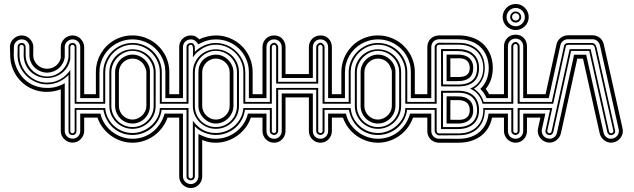

<svg xmlns="http://www.w3.org/2000/svg" viewBox="-20 -721 3204 970"><path d="M385.3 -147H449.2V-127H405.3V-58.6Q405.3 -46.4 400 -35.8Q394.8 -25.1 387.2 -17.6Q379.6 -9.3 368.9 -4.9Q358.2 -0.5 346.2 -0.5Q335 -0.5 324.3 -4.9Q313.7 -9.3 305.4 -17.1Q297.1 -24.9 292.1 -35.5Q287.1 -46.1 287.1 -58.6V-270Q271 -263.7 254 -260.4Q237.1 -257.1 218.8 -257.1L217.3 -256.8Q191.4 -256.6 167.5 -263.2Q143.6 -269.8 122.9 -281.7Q102.3 -293.7 85.4 -310.7Q68.6 -327.6 56.6 -348.4Q44.7 -369.1 38.1 -393.1Q31.5 -417 31.5 -442.9L30.3 -483.9Q30.3 -496.3 35.3 -507Q40.3 -517.6 48.6 -525.4Q56.9 -533.2 67.5 -537.6Q78.1 -542 89.4 -542Q101.3 -542 112.1 -537.6Q122.8 -533.2 130.4 -524.9Q137.9 -517.3 143.2 -506.7Q148.4 -496.1 148.4 -483.9L147.7 -442.9Q147.7 -428.2 153.3 -415.6Q158.9 -403.1 168.5 -393.7Q178 -384.3 190.7 -379Q203.4 -373.8 217.5 -373.8H218.8Q231.2 -373.8 242.4 -377.8Q253.7 -381.8 262.8 -389.2Q272 -396.5 278.3 -406.6Q284.7 -416.7 287.1 -428.7V-483.9Q287.1 -496.3 292.1 -507Q297.1 -517.6 305.4 -525.4Q313.7 -533.2 324.3 -537.6Q335 -542 346.2 -542Q358.2 -542 368.9 -537.6Q379.6 -533.2 387.2 -524.9Q394.8 -517.3 400 -506.7Q405.3 -496.1 405.3 -483.9V-245.1H449.2V-225.1H385.3V-483.9Q385.3 -492.2 382.3 -498.9Q379.4 -505.6 374.3 -511Q368.2 -517.1 361.3 -519.5Q354.5 -522 346.2 -522Q337.9 -522 330.8 -518.8Q323.7 -515.6 318.5 -510.4Q313.2 -505.1 310.2 -498.3Q307.1 -491.5 307.1 -483.9V-433.1Q305.2 -416.3 297.6 -402Q290 -387.7 278.2 -377.2Q266.4 -366.7 251.1 -360.6Q235.8 -354.5 218.8 -353.8H217.5Q199.2 -354.5 183 -361.5Q166.7 -368.4 154.7 -380.2Q142.6 -392.1 135.6 -408.1Q128.7 -424.1 128.7 -442.9L128.4 -483.9Q128.4 -492.2 125.5 -498.9Q122.6 -505.6 117.4 -511Q111.3 -517.1 104.5 -519.5Q97.7 -522 89.4 -522Q81.1 -522 74 -518.8Q66.9 -515.6 61.6 -510.4Q56.4 -505.1 53.3 -498.3Q50.3 -491.5 50.3 -483.9L49.6 -442.9Q49.6 -425.5 53.2 -410.2Q56.9 -394.8 63.5 -378.9Q73.7 -355 89.2 -336.1Q104.7 -317.1 124.5 -304Q144.3 -290.8 167.8 -283.8Q191.4 -276.9 217.5 -276.9H217.8L218.5 -276.6Q243.4 -276.6 265.6 -282.8Q287.8 -289.1 307.1 -300.8V-58.6Q307.1 -51 310.2 -44.2Q313.2 -37.4 318.5 -32.1Q323.7 -26.9 330.8 -23.7Q337.9 -20.5 346.2 -20.5Q354.5 -20.5 361.3 -22.9Q368.2 -25.4 374.3 -31.5Q379.4 -36.9 382.3 -43.6Q385.3 -50.3 385.3 -58.6ZM346.2 -47.6Q349.9 -47.6 353.5 -50.8Q357.2 -54 357.2 -58.6V-175H449.2V-166H366.2V-58.6Q366.2 -50.3 361.1 -44.4Q356 -38.6 346.2 -38.6Q337.9 -38.6 332 -43.6Q326.2 -48.6 326.2 -58.6V-342Q305.2 -320.3 277.2 -307.7Q249.3 -295.2 218.8 -294.7H217.5Q188.5 -294.7 161.6 -306.2Q134.8 -317.6 114 -337.6Q93.3 -357.7 80.9 -384.6Q68.6 -411.6 68.6 -442.9L69.3 -483.9Q69.3 -493.9 75.2 -498.9Q81.1 -503.9 89.4 -503.9Q99.1 -503.9 104.2 -498Q109.4 -492.2 109.4 -483.9L109.6 -442.9Q109.6 -421.1 118.2 -401.5Q126.7 -381.8 141.5 -366.9Q156.2 -352.1 175.9 -343.4Q195.6 -334.7 217.5 -334.7H218.8Q239.5 -334.7 258.2 -342.5Q276.9 -350.3 291.3 -363.6Q305.7 -377 314.9 -394.9Q324.2 -412.8 326.2 -433.1V-483.9Q326.2 -493.9 332 -498.9Q337.9 -503.9 346.2 -503.9Q356 -503.9 361.1 -498Q366.2 -492.2 366.2 -483.9V-206.1H449.2V-197H357.2V-483.9Q357.2 -488.5 353.5 -491.7Q349.9 -494.9 346.2 -494.9Q341.6 -494.9 338.4 -491.3Q335.2 -487.8 335.2 -483.9V-424.1Q331.8 -402.8 321.5 -385Q311.3 -367.2 295.8 -354.4Q280.3 -341.6 260.6 -334.4Q241 -327.1 218.8 -326.9H217.5Q192.9 -326.9 171.3 -335.6Q149.7 -344.2 133.8 -359.7Q117.9 -375.2 108.8 -396.5Q99.6 -417.7 99.6 -442.9L100.3 -483.9Q100.3 -488.5 96.7 -491.7Q93 -494.9 89.4 -494.9Q84.7 -494.9 81.5 -491.3Q78.4 -487.8 78.4 -483.9L78.6 -442.9Q78.6 -415 89.4 -389.9Q100.1 -364.7 118.9 -345.6Q137.7 -326.4 163 -315.1Q188.2 -303.7 217.5 -303.7H218.8Q237.3 -303.7 254.3 -308.3Q271.2 -313 286.1 -321.4Q301 -329.8 313.5 -341.7Q325.9 -353.5 335.2 -367.7V-58.6Q335.2 -54.7 338.4 -51.1Q341.6 -47.6 346.2 -47.6Z M501.5 -206.1V-356Q501.5 -386 513.2 -412.8Q524.9 -439.7 545 -460Q565.2 -480.2 592 -492.1Q618.9 -503.9 649.4 -503.9Q680.4 -503.9 707.5 -492.2Q734.6 -480.5 754.5 -460.3Q774.4 -440.2 785.9 -413.2Q797.4 -386.2 797.4 -356V-206.1H863V-197H787.4V-356Q787.4 -384 776.5 -409.3Q765.6 -434.6 746.8 -453.6Q728 -472.7 703 -483.9Q678 -495.1 649.4 -495.1Q620.8 -495.1 595.8 -483.9Q570.8 -472.7 552 -453.6Q533.2 -434.6 522.3 -409.3Q511.5 -384 511.5 -356V-197H436.5V-206.1ZM796.4 -166Q793 -138.2 779.9 -114.9Q766.8 -91.6 746.9 -74.7Q727.1 -57.9 701.9 -48.5Q676.8 -39.1 649.4 -39.1Q620.6 -39.1 595.9 -48.5Q571.3 -57.9 552.2 -74.7Q533.2 -91.6 520.4 -114.9Q507.6 -138.2 502.4 -166H436.5V-175H511.5Q513.7 -147.9 525.5 -124.9Q537.4 -101.8 556 -85Q574.7 -68.1 598.8 -58.6Q622.8 -49.1 649.4 -49.1Q675.8 -49.1 700.6 -59.3Q725.3 -69.6 744.6 -86.9Q763.9 -104.2 775.6 -127.1Q787.4 -149.9 787.4 -175H863V-166ZM863 -225.1H815.4V-356H816.4L815.4 -356.9Q815.4 -379.9 809.6 -401.1Q803.7 -422.4 792.8 -440.7Q782 -459 766.8 -474Q751.7 -489 733.3 -499.6Q714.8 -510.3 693.6 -516.1Q672.4 -522 649.4 -522Q626.5 -522 605.1 -516.1Q583.7 -510.3 565.2 -499.6Q546.6 -489 531.4 -473.9Q516.1 -458.7 505.2 -440.3Q494.4 -421.9 488.4 -400.5Q482.4 -379.2 482.4 -356V-225.1H436.5V-245.1H464.4V-356Q464.4 -381.6 470.8 -405.4Q477.3 -429.2 489.3 -450Q501.2 -470.7 517.9 -487.7Q534.7 -504.6 555.2 -516.7Q575.7 -528.8 599.5 -535.4Q623.3 -542 649.4 -542Q674.8 -542 698.6 -535.4Q722.4 -528.8 743 -516.8Q763.7 -504.9 780.6 -488Q797.6 -471.2 809.8 -450.7Q822 -430.2 828.7 -406.4Q835.4 -382.6 835.4 -356.9V-245.1H863ZM863 -127H826.4Q816.7 -99.1 799.1 -75.8Q781.5 -52.5 758.2 -35.6Q734.9 -18.8 707.2 -9.4Q679.4 0 649.4 0Q619.4 0 591.6 -9.4Q563.7 -18.8 540.4 -35.6Q517.1 -52.5 499.5 -75.8Q481.9 -99.1 472.4 -127H436.5V-147H487.5Q493.4 -119.1 508.9 -95.8Q524.4 -72.5 546.3 -55.7Q568.1 -38.8 594.7 -29.4Q621.3 -20 649.4 -20Q679 -20 705.1 -29.4Q731.2 -38.8 752.2 -55.7Q773.2 -72.5 788.5 -95.8Q803.7 -119.1 811.5 -147H863ZM719.5 -356Q719.5 -363.5 717.5 -369.4Q715.6 -375.2 712.4 -382.1Q708.7 -391.8 702.3 -399.8Q695.8 -407.7 687.6 -413.3Q679.4 -418.9 669.7 -422Q659.9 -425 649.4 -425Q635.3 -425 622.7 -419.6Q610.1 -414.1 600.8 -404.8Q591.6 -395.5 586.1 -382.8Q580.6 -370.1 580.6 -356V-186Q580.6 -171.6 586.1 -159.1Q591.6 -146.5 600.8 -137.2Q610.1 -127.9 622.7 -122.4Q635.3 -116.9 649.4 -116.9Q662.8 -116.9 675.5 -122.6Q688.2 -128.2 698 -137.6Q707.8 -147 713.6 -159.5Q719.5 -172.1 719.5 -186ZM737.5 -186Q737.5 -168 730.7 -151.9Q723.9 -135.7 711.9 -123.5Q700 -111.3 683.8 -104.1Q667.7 -96.9 649.4 -96.9Q631.1 -96.9 615 -104.1Q598.9 -111.3 587 -123.5Q575.2 -135.7 568.4 -151.9Q561.5 -168 561.5 -186V-356Q561.5 -374 568.4 -390.1Q575.2 -406.2 587 -418.5Q598.9 -430.7 615 -437.9Q631.1 -445.1 649.4 -445.1Q667.5 -445.1 683.7 -437.9Q700 -430.7 712.2 -418.5Q724.4 -406.2 731.3 -390.1Q738.3 -374 737.5 -356ZM756.3 -356Q756.3 -377.7 747.9 -397.3Q739.5 -417 725 -431.8Q710.4 -446.5 691 -455.3Q671.6 -464.1 649.4 -464.1Q627.7 -464.1 608.3 -455.2Q588.9 -446.3 574.2 -431.4Q559.6 -416.5 551 -397Q542.5 -377.4 542.5 -356V-186Q542.5 -163.8 550.9 -144.4Q559.3 -125 573.9 -110.5Q588.4 -95.9 607.8 -87.5Q627.2 -79.1 649.4 -79.1Q671.6 -79.1 691 -87.5Q710.4 -95.9 725 -110.5Q739.5 -125 747.9 -144.4Q756.3 -163.8 756.3 -186ZM766.4 -186Q766.4 -161.6 757.1 -140.5Q747.8 -119.4 731.8 -103.8Q715.8 -88.1 694.6 -79.1Q673.3 -70.1 649.4 -70.1Q625.5 -70.1 604.1 -79.1Q582.8 -88.1 566.9 -103.8Q551 -119.4 541.7 -140.5Q532.5 -161.6 532.5 -186V-356Q532.5 -380.9 541.6 -402Q550.8 -423.1 566.7 -438.7Q582.5 -454.3 603.8 -463.1Q625 -471.9 649.4 -471.9Q673.8 -471.9 695.1 -463.1Q716.3 -454.3 732.2 -438.7Q748 -423.1 757.2 -402Q766.4 -380.9 766.4 -356Z M922.4 -206.1V-483.9Q922.4 -493.2 928.8 -498.5Q935.3 -503.9 944.3 -503.9Q953.4 -503.9 957.6 -499.1Q961.9 -494.4 963.4 -487.4Q964.8 -480.5 964.6 -472.8Q964.4 -465.1 964.4 -459Q974.6 -469.5 986.9 -477.8Q999.3 -486.1 1012.9 -491.9Q1026.6 -497.8 1041.1 -500.9Q1055.7 -503.9 1070.3 -503.9Q1090.6 -503.9 1109.5 -498.5Q1128.4 -493.2 1144.9 -483.4Q1161.4 -473.6 1175.2 -460Q1189 -446.3 1198.7 -429.9Q1208.5 -413.6 1213.9 -394.8Q1219.2 -376 1219.2 -356V-206.1H1284.7V-197H1209.5V-356Q1209.5 -384.5 1198.6 -409.8Q1187.7 -435.1 1168.8 -454Q1149.9 -472.9 1124.5 -484Q1099.1 -495.1 1070.3 -495.1Q1055.2 -495.1 1042.1 -492.2Q1029.1 -489.3 1017.2 -483.9Q1005.4 -478.5 994.4 -470.9Q983.4 -463.4 972.4 -454.1Q967 -447.3 961.8 -440.7Q956.5 -434.1 954.3 -430.9Q954.3 -439.9 955.1 -451.2Q955.8 -462.4 955.4 -472.2Q955.1 -481.9 952.8 -488.5Q950.4 -495.1 944.3 -495.1Q939.7 -495.1 936 -491.5Q932.4 -487.8 932.4 -483.9V-197H855.7V-206.1ZM1217.3 -166Q1213.9 -138.2 1200.9 -114.9Q1188 -91.6 1168.2 -74.7Q1148.4 -57.9 1123.3 -48.5Q1098.1 -39.1 1070.3 -39.1Q1056.9 -39.1 1042.5 -41.9Q1028.1 -44.7 1014.3 -49.9Q1000.5 -55.2 988.2 -63Q975.8 -70.8 966.3 -81.1Q965.6 -81.8 965.3 -82.5Q965.1 -83.3 964.4 -84V169.9Q964.4 178.2 958.5 184.1Q952.6 189.9 944.3 189.9Q935.3 189.9 928.8 184.9Q922.4 179.9 922.4 169.9V-166H855.7V-175H932.4V169.9Q932.4 175.3 936 178.1Q939.7 180.9 944.3 180.9Q949 180.9 951.7 177.4Q954.3 173.8 954.3 169.9V-111.1Q976.1 -81.1 1004.4 -65.1Q1032.7 -49.1 1070.3 -49.1Q1096.2 -49.1 1120.4 -58.2Q1144.5 -67.4 1163.6 -84Q1182.6 -100.6 1194.9 -123.8Q1207.3 -147 1209.5 -175H1284.7V-166ZM885.3 -245.1V-483.9Q885.3 -496.3 889.9 -507Q894.5 -517.6 902.5 -525.4Q910.4 -533.2 921.1 -537.6Q931.9 -542 944.3 -542Q958 -542 967.8 -536.9Q977.5 -531.7 987.3 -522Q995.6 -526.9 1006.1 -530.5Q1016.6 -534.2 1027.7 -536.7Q1038.8 -539.3 1049.9 -540.6Q1061 -542 1070.3 -542Q1095.9 -542 1119.8 -535.4Q1143.6 -528.8 1164.3 -516.8Q1185.1 -504.9 1202 -488Q1219 -471.2 1231.1 -450.4Q1243.2 -429.7 1249.8 -405.8Q1256.3 -381.8 1256.3 -356V-245.1H1284.7V-225.1H1237.3V-356Q1237.3 -391.1 1224.2 -421.5Q1211.2 -451.9 1188.6 -474.2Q1166 -496.6 1135.6 -509.3Q1105.2 -522 1070.3 -522Q1059.1 -522 1048.6 -520.6Q1038.1 -519.3 1027.3 -516.2Q1016.6 -513.2 1005.4 -508.4Q994.1 -503.7 981.4 -497.1Q975.3 -507.6 966.3 -514.8Q957.3 -522 944.3 -522Q936.5 -522 929.2 -519.2Q921.9 -516.4 916.4 -511.2Q910.9 -506.1 907.6 -499.1Q904.3 -492.2 904.3 -483.9V-225.1H855.7V-245.1ZM904.3 -147V169.9Q904.3 178.2 907.5 185.3Q910.6 192.4 916.1 197.6Q921.6 202.9 928.8 205.9Q936 209 944.3 209Q952.1 209 959.1 205.8Q966.1 202.6 971.2 197.3Q976.3 191.9 979.4 184.8Q982.4 177.7 982.4 169.9V-43.9Q994.1 -38.3 1004.4 -33.9Q1014.6 -29.5 1024.9 -26.4Q1035.2 -23.2 1046.1 -21.6Q1057.1 -20 1070.3 -20Q1098.4 -20 1124.9 -29.3Q1151.4 -38.6 1173.1 -55.4Q1194.8 -72.3 1210.4 -95.6Q1226.1 -118.9 1232.4 -147H1284.7V-127H1247.3Q1238 -98.9 1220.2 -75.6Q1202.4 -52.2 1178.8 -35.4Q1155.3 -18.6 1127.4 -9.3Q1099.6 0 1070.3 0Q1052.2 0 1035.2 -3.2Q1018.1 -6.3 1001.5 -13.9V169.9Q1001.5 181.9 997.2 192.6Q992.9 203.4 985.2 211.4Q977.5 219.5 967.2 224.2Q956.8 229 944.3 229Q931.9 229 921.1 224.4Q910.4 219.7 902.5 211.8Q894.5 203.9 889.9 193.1Q885.3 182.4 885.3 169.9V-127H855.7V-147ZM1140.4 -356Q1140.4 -370.1 1134.8 -382.8Q1129.2 -395.5 1119.6 -404.8Q1110.1 -414.1 1097.3 -419.6Q1084.5 -425 1070.3 -425Q1056.4 -425 1043.9 -419.6Q1031.5 -414.1 1022.1 -404.8Q1012.7 -395.5 1007.1 -382.8Q1001.5 -370.1 1001.5 -356V-186Q1001.5 -172.1 1007.1 -159.5Q1012.7 -147 1022.1 -137.6Q1031.5 -128.2 1043.9 -122.6Q1056.4 -116.9 1070.3 -116.9Q1084.2 -116.9 1096.9 -122.4Q1109.6 -127.9 1119.3 -137.2Q1128.9 -146.5 1134.6 -159.1Q1140.4 -171.6 1140.4 -186ZM1159.4 -186Q1159.4 -168 1152.2 -151.9Q1145 -135.7 1132.8 -123.5Q1120.6 -111.3 1104.5 -104.1Q1088.4 -96.9 1070.3 -96.9Q1052.2 -96.9 1036.4 -104.5Q1020.5 -112.1 1008.4 -124.6Q996.3 -137.2 989.4 -153.2Q982.4 -169.2 982.4 -186V-356Q982.4 -375 987.5 -388.9Q992.7 -402.8 1000.7 -412.7Q1008.8 -422.6 1018.8 -429Q1028.8 -435.3 1038.6 -438.8Q1048.3 -442.4 1056.8 -443.7Q1065.2 -445.1 1070.3 -445.1Q1088.4 -445.1 1104.5 -437.9Q1120.6 -430.7 1132.8 -418.5Q1145 -406.2 1152.2 -390.1Q1159.4 -374 1159.4 -356ZM1177.2 -356Q1177.2 -378.2 1168.9 -397.8Q1160.6 -417.5 1146.2 -432.3Q1131.8 -447 1112.3 -455.6Q1092.8 -464.1 1070.3 -464.1Q1048.1 -464.1 1028.8 -455.3Q1009.5 -446.5 995.2 -431.8Q981 -417 972.7 -397.3Q964.4 -377.7 964.4 -356V-186Q964.4 -163.8 972.4 -144.4Q980.5 -125 994.8 -110.5Q1009 -95.9 1028.4 -87.5Q1047.9 -79.1 1070.3 -79.1Q1092.8 -79.1 1112.3 -87.4Q1131.8 -95.7 1146.2 -110.1Q1160.6 -124.5 1168.9 -144Q1177.2 -163.6 1177.2 -186ZM1187.3 -186Q1187.3 -161.6 1178.1 -140.5Q1168.9 -119.4 1153.1 -103.8Q1137.2 -88.1 1116 -79.1Q1094.7 -70.1 1070.3 -70.1Q1046.4 -70.1 1025.3 -79.2Q1004.2 -88.4 988.4 -104.1Q972.7 -119.9 963.5 -141Q954.3 -162.1 954.3 -186V-356Q954.3 -380.4 963.4 -401.5Q972.4 -422.6 988 -438.2Q1003.7 -453.9 1024.8 -462.9Q1045.9 -471.9 1070.3 -471.9Q1095 -471.9 1116.3 -463.1Q1137.7 -454.3 1153.4 -438.7Q1169.2 -423.1 1178.2 -402Q1187.3 -380.9 1187.3 -356Z M1306.2 -245.1V-482.9Q1306.2 -495.6 1310.7 -506.5Q1315.2 -517.3 1323 -525.3Q1330.8 -533.2 1341.7 -537.6Q1352.5 -542 1365.2 -542Q1377.9 -542 1388.4 -537.5Q1398.9 -533 1406.5 -524.9Q1414.1 -516.8 1418.2 -506.1Q1422.4 -495.4 1422.4 -482.9V-346.9H1540.5V-482.9Q1540.5 -495.6 1545 -506.5Q1549.6 -517.3 1557.4 -525.3Q1565.2 -533.2 1576 -537.6Q1586.9 -542 1599.6 -542Q1612.3 -542 1622.8 -537.5Q1633.3 -533 1640.9 -524.9Q1648.4 -516.8 1652.6 -506.1Q1656.7 -495.4 1656.7 -482.9V-245.1H1685.1V-225.1H1637.7V-482.9Q1637.7 -491.2 1634.9 -498.3Q1632.1 -505.4 1627 -510.6Q1621.8 -515.9 1614.9 -518.9Q1607.9 -522 1599.6 -522Q1591.1 -522 1583.9 -519.2Q1576.7 -516.4 1571.5 -511.2Q1566.4 -506.1 1563.5 -498.9Q1560.5 -491.7 1560.5 -482.9V-326.9H1403.3V-482.9Q1403.3 -491.2 1400.5 -498.3Q1397.7 -505.4 1392.6 -510.6Q1387.5 -515.9 1380.5 -518.9Q1373.5 -522 1365.2 -522Q1356.7 -522 1349.5 -519.2Q1342.3 -516.4 1337.2 -511.2Q1332 -506.1 1329.1 -498.9Q1326.2 -491.7 1326.2 -482.9V-225.1H1277.8V-245.1ZM1343.3 -206.1V-482.9Q1343.3 -487.1 1345.1 -491Q1346.9 -494.9 1350.1 -498Q1353.3 -501.2 1357.2 -503.1Q1361.1 -504.9 1365.2 -504.9Q1368.9 -504.9 1372.6 -502.8Q1376.2 -500.7 1379 -497.6Q1381.8 -494.4 1383.5 -490.5Q1385.3 -486.6 1385.3 -482.9V-307.9H1577.6V-482.9Q1577.6 -487.1 1579.5 -491Q1581.3 -494.9 1584.5 -498Q1587.6 -501.2 1591.6 -503.1Q1595.5 -504.9 1599.6 -504.9Q1603.3 -504.9 1606.9 -502.8Q1610.6 -500.7 1613.4 -497.6Q1616.2 -494.4 1617.9 -490.5Q1619.6 -486.6 1619.6 -482.9V-206.1H1685.1V-197H1609.6V-482.9Q1609.6 -486.8 1606.6 -491Q1603.5 -495.1 1599.6 -495.1Q1594.2 -495.1 1590.9 -491.3Q1587.6 -487.5 1587.6 -482.9V-298.8H1375.2V-482.9Q1375.2 -486.8 1372.2 -491Q1369.1 -495.1 1365.2 -495.1Q1359.9 -495.1 1356.6 -491.3Q1353.3 -487.5 1353.3 -482.9V-197H1277.8V-206.1ZM1326.2 -147V-59.1Q1326.2 -50.3 1329.1 -43.1Q1332 -35.9 1337.2 -30.8Q1342.3 -25.6 1349.5 -22.8Q1356.7 -20 1365.2 -20Q1373.5 -20 1380.5 -23.2Q1387.5 -26.4 1392.6 -31.7Q1397.7 -37.1 1400.5 -44.2Q1403.3 -51.3 1403.3 -59.1V-248.8H1560.5V-59.1Q1560.5 -50.3 1563.5 -43.1Q1566.4 -35.9 1571.5 -30.8Q1576.7 -25.6 1583.9 -22.8Q1591.1 -20 1599.6 -20Q1607.9 -20 1614.9 -23.2Q1621.8 -26.4 1627 -31.7Q1632.1 -37.1 1634.9 -44.2Q1637.7 -51.3 1637.7 -59.1V-147H1685.1V-127H1656.7V-59.1Q1656.7 -47.4 1652.5 -36.7Q1648.2 -26.1 1640.5 -17.9Q1632.8 -9.8 1622.4 -4.9Q1612.1 0 1599.6 0Q1587.2 0 1576.4 -4.5Q1565.7 -9 1557.7 -17.1Q1549.8 -25.1 1545.2 -35.9Q1540.5 -46.6 1540.5 -59.1V-228.8H1422.4V-59.1Q1422.4 -47.4 1418.1 -36.7Q1413.8 -26.1 1406.1 -17.9Q1398.4 -9.8 1388.1 -4.9Q1377.7 0 1365.2 0Q1352.8 0 1342 -4.5Q1331.3 -9 1323.4 -17.1Q1315.4 -25.1 1310.8 -35.9Q1306.2 -46.6 1306.2 -59.1V-127H1277.8V-147ZM1619.6 -166V-59.1Q1619.6 -54.9 1617.8 -51.3Q1616 -47.6 1613 -44.9Q1610.1 -42.2 1606.6 -40.6Q1603 -39.1 1599.6 -39.1Q1595.5 -39.1 1591.6 -40.5Q1587.6 -42 1584.5 -44.6Q1581.3 -47.1 1579.5 -50.9Q1577.6 -54.7 1577.6 -59.1V-267.8H1385.3V-59.1Q1385.3 -54.9 1383.4 -51.3Q1381.6 -47.6 1378.7 -44.9Q1375.7 -42.2 1372.2 -40.6Q1368.7 -39.1 1365.2 -39.1Q1361.1 -39.1 1357.2 -40.5Q1353.3 -42 1350.1 -44.6Q1346.9 -47.1 1345.1 -50.9Q1343.3 -54.7 1343.3 -59.1V-166H1277.8V-175H1353.3V-59.1Q1353.3 -53.7 1356.9 -51.4Q1360.6 -49.1 1365.2 -49.1Q1370.6 -49.1 1372.9 -52.1Q1375.2 -55.2 1375.2 -59.1V-276.9H1587.6V-59.1Q1587.6 -53.7 1591.3 -51.4Q1595 -49.1 1599.6 -49.1Q1605 -49.1 1607.3 -52.1Q1609.6 -55.2 1609.6 -59.1V-175H1685.1V-166Z M1741.7 -206.1V-356Q1741.7 -386 1753.4 -412.8Q1765.1 -439.7 1785.3 -460Q1805.4 -480.2 1832.3 -492.1Q1859.1 -503.9 1889.6 -503.9Q1920.7 -503.9 1947.8 -492.2Q1974.9 -480.5 1994.8 -460.3Q2014.6 -440.2 2026.1 -413.2Q2037.6 -386.2 2037.6 -356V-206.1H2103.3V-197H2027.6V-356Q2027.6 -384 2016.7 -409.3Q2005.9 -434.6 1987.1 -453.6Q1968.3 -472.7 1943.2 -483.9Q1918.2 -495.1 1889.6 -495.1Q1861.1 -495.1 1836.1 -483.9Q1811 -472.7 1792.2 -453.6Q1773.4 -434.6 1762.6 -409.3Q1751.7 -384 1751.7 -356V-197H1676.8V-206.1ZM2036.6 -166Q2033.2 -138.2 2020.1 -114.9Q2007.1 -91.6 1987.2 -74.7Q1967.3 -57.9 1942.1 -48.5Q1917 -39.1 1889.6 -39.1Q1860.8 -39.1 1836.2 -48.5Q1811.5 -57.9 1792.5 -74.7Q1773.4 -91.6 1760.6 -114.9Q1747.8 -138.2 1742.7 -166H1676.8V-175H1751.7Q1753.9 -147.9 1765.7 -124.9Q1777.6 -101.8 1796.3 -85Q1814.9 -68.1 1839 -58.6Q1863 -49.1 1889.6 -49.1Q1916 -49.1 1940.8 -59.3Q1965.6 -69.6 1984.9 -86.9Q2004.2 -104.2 2015.9 -127.1Q2027.6 -149.9 2027.6 -175H2103.3V-166ZM2103.3 -225.1H2055.7V-356H2056.6L2055.7 -356.9Q2055.7 -379.9 2049.8 -401.1Q2043.9 -422.4 2033.1 -440.7Q2022.2 -459 2007.1 -474Q1991.9 -489 1973.5 -499.6Q1955.1 -510.3 1933.8 -516.1Q1912.6 -522 1889.6 -522Q1866.7 -522 1845.3 -516.1Q1824 -510.3 1805.4 -499.6Q1786.9 -489 1771.6 -473.9Q1756.3 -458.7 1745.5 -440.3Q1734.6 -421.9 1728.6 -400.5Q1722.7 -379.2 1722.7 -356V-225.1H1676.8V-245.1H1704.6V-356Q1704.6 -381.6 1711.1 -405.4Q1717.5 -429.2 1729.5 -450Q1741.5 -470.7 1758.2 -487.7Q1774.9 -504.6 1795.4 -516.7Q1815.9 -528.8 1839.7 -535.4Q1863.5 -542 1889.6 -542Q1915 -542 1938.8 -535.4Q1962.6 -528.8 1983.3 -516.8Q2003.9 -504.9 2020.9 -488Q2037.8 -471.2 2050 -450.7Q2062.3 -430.2 2069 -406.4Q2075.7 -382.6 2075.7 -356.9V-245.1H2103.3ZM2103.3 -127H2066.7Q2056.9 -99.1 2039.3 -75.8Q2021.7 -52.5 1998.4 -35.6Q1975.1 -18.8 1947.4 -9.4Q1919.7 0 1889.6 0Q1859.6 0 1831.8 -9.4Q1804 -18.8 1780.6 -35.6Q1757.3 -52.5 1739.7 -75.8Q1722.2 -99.1 1712.6 -127H1676.8V-147H1727.8Q1733.6 -119.1 1749.1 -95.8Q1764.6 -72.5 1786.5 -55.7Q1808.3 -38.8 1835 -29.4Q1861.6 -20 1889.6 -20Q1919.2 -20 1945.3 -29.4Q1971.4 -38.8 1992.4 -55.7Q2013.4 -72.5 2028.7 -95.8Q2043.9 -119.1 2051.8 -147H2103.3ZM1959.7 -356Q1959.7 -363.5 1957.8 -369.4Q1955.8 -375.2 1952.6 -382.1Q1949 -391.8 1942.5 -399.8Q1936 -407.7 1927.9 -413.3Q1919.7 -418.9 1909.9 -422Q1900.1 -425 1889.6 -425Q1875.5 -425 1862.9 -419.6Q1850.3 -414.1 1841.1 -404.8Q1831.8 -395.5 1826.3 -382.8Q1820.8 -370.1 1820.8 -356V-186Q1820.8 -171.6 1826.3 -159.1Q1831.8 -146.5 1841.1 -137.2Q1850.3 -127.9 1862.9 -122.4Q1875.5 -116.9 1889.6 -116.9Q1903.1 -116.9 1915.8 -122.6Q1928.5 -128.2 1938.2 -137.6Q1948 -147 1953.9 -159.5Q1959.7 -172.1 1959.7 -186ZM1977.8 -186Q1977.8 -168 1970.9 -151.9Q1964.1 -135.7 1952.1 -123.5Q1940.2 -111.3 1924.1 -104.1Q1908 -96.9 1889.6 -96.9Q1871.3 -96.9 1855.2 -104.1Q1839.1 -111.3 1827.3 -123.5Q1815.4 -135.7 1808.6 -151.9Q1801.8 -168 1801.8 -186V-356Q1801.8 -374 1808.6 -390.1Q1815.4 -406.2 1827.3 -418.5Q1839.1 -430.7 1855.2 -437.9Q1871.3 -445.1 1889.6 -445.1Q1907.7 -445.1 1924 -437.9Q1940.2 -430.7 1952.4 -418.5Q1964.6 -406.2 1971.6 -390.1Q1978.5 -374 1977.8 -356ZM1996.6 -356Q1996.6 -377.7 1988.2 -397.3Q1979.7 -417 1965.2 -431.8Q1950.7 -446.5 1931.3 -455.3Q1911.9 -464.1 1889.6 -464.1Q1867.9 -464.1 1848.5 -455.2Q1829.1 -446.3 1814.5 -431.4Q1799.8 -416.5 1791.3 -397Q1782.7 -377.4 1782.7 -356V-186Q1782.7 -163.8 1791.1 -144.4Q1799.6 -125 1814.1 -110.5Q1828.6 -95.9 1848 -87.5Q1867.4 -79.1 1889.6 -79.1Q1911.9 -79.1 1931.3 -87.5Q1950.7 -95.9 1965.2 -110.5Q1979.7 -125 1988.2 -144.4Q1996.6 -163.8 1996.6 -186ZM2006.6 -186Q2006.6 -161.6 1997.3 -140.5Q1988 -119.4 1972 -103.8Q1956.1 -88.1 1934.8 -79.1Q1913.6 -70.1 1889.6 -70.1Q1865.7 -70.1 1844.4 -79.1Q1823 -88.1 1807.1 -103.8Q1791.3 -119.4 1782 -140.5Q1772.7 -161.6 1772.7 -186V-356Q1772.7 -380.9 1781.9 -402Q1791 -423.1 1806.9 -438.7Q1822.8 -454.3 1844 -463.1Q1865.2 -471.9 1889.6 -471.9Q1914.1 -471.9 1935.3 -463.1Q1956.5 -454.3 1972.4 -438.7Q1988.3 -423.1 1997.4 -402Q2006.6 -380.9 2006.6 -356Z M2208.3 -262.2 2295.2 -262.5Q2319.6 -262.5 2339.1 -256.2Q2358.6 -250 2372.2 -237.7Q2385.7 -225.3 2392.9 -207Q2400.1 -188.7 2400.1 -164.6Q2400.1 -140.4 2392.1 -122.4Q2384 -104.5 2369.9 -92.7Q2355.7 -80.8 2336.3 -75Q2316.9 -69.1 2294.4 -69.1H2208ZM2208 -473.1H2294.4Q2316.9 -473.1 2336.3 -467.3Q2355.7 -461.4 2369.9 -449.6Q2384 -437.7 2392.1 -419.8Q2400.1 -401.9 2400.1 -377.7Q2400.1 -353.5 2392.9 -335.9Q2385.7 -318.4 2372.2 -306.9Q2358.6 -295.4 2339.2 -289.9Q2319.8 -284.4 2295.4 -284.4L2208.5 -284.7ZM2218 -79.1H2294.2Q2315.4 -79.1 2333.1 -84.5Q2350.8 -89.8 2363.5 -100.6Q2376.2 -111.3 2383.3 -127.3Q2390.4 -143.3 2390.4 -164.6Q2390.4 -183.1 2385.1 -199.2Q2379.9 -215.3 2368.4 -227.2Q2356.9 -239 2338.9 -245.7Q2320.8 -252.4 2295.2 -252.4L2218.3 -252.2ZM2218.3 -294.2 2295.2 -293.9Q2320.8 -293.9 2338.9 -299.9Q2356.9 -305.9 2368.4 -317Q2379.9 -328.1 2385.1 -343.5Q2390.4 -358.9 2390.4 -377.7Q2390.4 -398.9 2383.3 -414.9Q2376.2 -430.9 2363.5 -441.7Q2350.8 -452.4 2333.1 -457.8Q2315.4 -463.1 2294.2 -463.1H2218ZM2158.9 -225.1H2095.9V-245.1H2138.9V-482.9Q2138.9 -495.1 2142.9 -505.6Q2147 -516.1 2154.3 -523.9Q2161.6 -531.7 2171.6 -536.4Q2181.6 -541 2193.6 -541.7L2194.1 -542.2H2294.9Q2325.9 -542.2 2351.1 -535.6Q2376.2 -529.1 2395.6 -517.6Q2415 -506.1 2429.1 -490.5Q2443.1 -474.9 2452.1 -456.7Q2461.2 -438.5 2465.5 -418.3Q2469.7 -398.2 2469.7 -377.7Q2469.7 -348.4 2461.1 -321.3Q2452.4 -294.2 2434.1 -272Q2439 -265.6 2443.2 -258.9Q2447.5 -252.2 2451.2 -245.1H2505.6V-225.1H2438Q2432.6 -238.3 2424.8 -250Q2417 -261.7 2406.5 -272Q2428.7 -292.7 2439 -320.2Q2449.2 -347.7 2449.2 -377.7Q2449.2 -395.8 2445.4 -413.6Q2441.7 -431.4 2433.6 -447.5Q2425.5 -463.6 2413.2 -477.3Q2400.9 -491 2383.7 -501.1Q2366.5 -511.2 2344.4 -516.8Q2322.3 -522.5 2294.7 -522.5H2198Q2189.5 -522.5 2182.3 -519.5Q2175 -516.6 2169.9 -511.4Q2164.8 -506.1 2161.9 -498.9Q2158.9 -491.7 2158.9 -483.2ZM2294.9 -234.1Q2312.3 -234.1 2326.3 -229.7Q2340.3 -225.3 2350.2 -216.7Q2360.1 -208 2365.5 -194.9Q2370.8 -181.9 2370.8 -164.6Q2370.8 -147.2 2365.1 -134.5Q2359.4 -121.8 2349.2 -113.4Q2339.1 -105 2325.2 -101Q2311.3 -96.9 2294.9 -96.9H2236.1L2236.3 -234.4ZM2236.3 -311 2236.1 -445.3H2294.9Q2311.3 -445.3 2325.2 -441.3Q2339.1 -437.3 2349.2 -428.8Q2359.4 -420.4 2365.1 -407.7Q2370.8 -395 2370.8 -377.7Q2370.8 -360.4 2365.5 -347.8Q2360.1 -335.2 2350.2 -327.1Q2340.3 -319.1 2326.3 -315.2Q2312.3 -311.3 2294.9 -311.3ZM2175.8 -4.2Q2159.2 -10.3 2149 -24.9Q2138.9 -39.6 2138.9 -59.3V-127H2095.9V-147H2158.9V-59.1Q2158.9 -51 2161.9 -43.8Q2164.8 -36.6 2170 -31.4Q2175.3 -26.1 2182.5 -23.1Q2189.7 -20 2198.2 -20Q2199.5 -20 2200.4 -20Q2201.4 -20 2202.6 -20.3H2203.1L2294.7 -19.8Q2332.5 -19.5 2360.4 -30Q2388.2 -40.5 2406.9 -58.2Q2425.5 -75.9 2435.7 -99Q2445.8 -122.1 2448.2 -147H2505.6V-127H2466.1Q2460.9 -101.6 2448.4 -78.5Q2435.8 -55.4 2414.8 -38.1Q2393.8 -20.8 2364.1 -10.4Q2334.5 0 2294.9 0H2194.1L2193.8 -0.2Q2183.8 -1 2175.8 -4.2ZM2176 -482.9Q2176 -491.5 2182.6 -497.7Q2189.2 -503.9 2198 -505.1L2294.9 -504.4Q2330.8 -504.9 2356.3 -494.1Q2381.8 -483.4 2398.1 -465.5Q2414.3 -447.5 2421.8 -424.6Q2429.2 -401.6 2429.2 -377.7Q2429.2 -362.1 2426 -346.9Q2422.9 -331.8 2416.1 -318.2Q2409.4 -304.7 2399 -293.1Q2388.7 -281.5 2374.3 -272.7Q2393.6 -260.3 2405.6 -243Q2417.7 -225.8 2423.3 -206.1H2505.6V-197H2417.7Q2414.8 -209 2409.7 -220.2Q2404.5 -231.4 2396.9 -241.3Q2389.2 -251.2 2378.8 -259.3Q2368.4 -267.3 2355.2 -273.2Q2372.8 -280.3 2385.4 -291.3Q2397.9 -302.2 2406 -316Q2414.1 -329.8 2417.8 -345.6Q2421.6 -361.3 2421.6 -377.7Q2421.6 -400.1 2414.4 -421.3Q2407.2 -442.4 2392 -458.9Q2376.7 -475.3 2352.7 -485.4Q2328.6 -495.4 2294.9 -495.4L2198 -495.1Q2192.6 -495.1 2189.3 -491.3Q2186 -487.5 2186 -482.9V-197H2095.9V-206.1H2176ZM2255.1 -116 2294.7 -115.7Q2310.8 -115 2321.9 -118.5Q2333 -122.1 2340 -128.8Q2346.9 -135.5 2350.1 -144.7Q2353.3 -153.8 2353.3 -164.6Q2353.3 -178 2348.9 -187.6Q2344.5 -197.3 2336.8 -203.4Q2329.1 -209.5 2318.5 -212.3Q2307.9 -215.1 2295.7 -215.1L2255.4 -215.3ZM2255.4 -331.8 2295.7 -332Q2307.9 -332 2318.5 -334.1Q2329.1 -336.2 2336.8 -341.4Q2344.5 -346.7 2348.9 -355.5Q2353.3 -364.3 2353.3 -377.7Q2353.3 -388.2 2350.1 -397.5Q2346.9 -406.7 2340 -413.5Q2333 -420.2 2321.9 -423.7Q2310.8 -427.2 2294.7 -426.5L2255.1 -426.3ZM2421.6 -164.6Q2421.6 -167.2 2421.5 -169.8Q2421.4 -172.4 2421.1 -175H2505.6V-166H2429.2V-164.6Q2429.2 -140.6 2421.8 -117.7Q2414.3 -94.7 2398.1 -76.8Q2381.8 -58.8 2356.3 -48.1Q2330.8 -37.4 2294.9 -37.8L2198 -37.1Q2191.4 -37.6 2187.5 -41Q2183.6 -44.4 2179.2 -48.8Q2176 -54 2176 -59.3V-166H2095.9V-175H2186V-59.3Q2186 -54.7 2189.3 -50.9Q2192.6 -47.1 2198 -47.1L2294.9 -46.9Q2328.6 -46.9 2352.7 -56.9Q2376.7 -66.9 2392 -83.4Q2407.2 -99.9 2414.4 -121Q2421.6 -142.1 2421.6 -164.6Z M2526.1 -245.1V-487.1Q2526.1 -499.8 2530.6 -510.5Q2535.2 -521.2 2543 -529.2Q2550.8 -537.1 2561.6 -541.5Q2572.5 -545.9 2585.2 -545.9Q2597.9 -545.9 2608.4 -541.4Q2618.9 -536.9 2626.5 -528.9Q2634 -521 2638.2 -510.3Q2642.3 -499.5 2642.3 -487.1V-245.1H2686.3V-225.1H2623.3V-487.1Q2623.3 -495.4 2620.5 -502.4Q2617.7 -509.5 2612.5 -514.8Q2607.4 -520 2600.5 -522.9Q2593.5 -525.9 2585.2 -525.9Q2576.7 -525.9 2569.5 -523.1Q2562.3 -520.3 2557.1 -515.1Q2552 -510 2549.1 -502.8Q2546.1 -495.6 2546.1 -487.1V-225.1H2494.1V-245.1ZM2546.1 -147V-59.1Q2546.1 -50.3 2549.1 -43.1Q2552 -35.9 2557.1 -30.8Q2562.3 -25.6 2569.5 -22.8Q2576.7 -20 2585.2 -20Q2593.5 -20 2600.5 -23.2Q2607.4 -26.4 2612.5 -31.7Q2617.7 -37.1 2620.5 -44.2Q2623.3 -51.3 2623.3 -59.1V-147H2686.3V-127H2642.3V-59.1Q2642.3 -47.4 2638.1 -36.7Q2633.8 -26.1 2626.1 -17.9Q2618.4 -9.8 2608 -4.9Q2597.7 0 2585.2 0Q2573.5 0 2562.9 -4.4Q2552.2 -8.8 2544.1 -16.7Q2535.9 -24.7 2531 -35.4Q2526.1 -46.1 2526.1 -59.1V-127H2494.1V-147ZM2563.2 -206.1V-487.1Q2563.2 -491.2 2565.1 -495.1Q2566.9 -499 2570.1 -502.2Q2573.2 -505.4 2577.1 -507.2Q2581.1 -509 2585.2 -509Q2588.9 -509 2592.5 -507Q2596.2 -504.9 2599 -501.7Q2601.8 -498.5 2603.5 -494.6Q2605.2 -490.7 2605.2 -487.1V-206.1H2686.3V-197H2595.2V-487.1Q2595.2 -490.7 2592.2 -494.9Q2589.1 -499 2585.2 -499Q2579.8 -499 2576.5 -495.2Q2573.2 -491.5 2573.2 -487.1V-197H2494.1V-206.1ZM2605.2 -166V-59.1Q2605.2 -54.9 2603.4 -51.3Q2601.6 -47.6 2598.6 -44.9Q2595.7 -42.2 2592.2 -40.6Q2588.6 -39.1 2585.2 -39.1Q2576.2 -39.1 2569.7 -44.9Q2563.2 -50.8 2563.2 -59.1V-166H2494.1V-175H2573.2V-59.1Q2573.2 -53.7 2576.9 -51.4Q2580.6 -49.1 2585.2 -49.1Q2590.6 -49.1 2592.9 -52.1Q2595.2 -55.2 2595.2 -59.1V-175H2686.3V-166ZM2519.5 -635Q2519.5 -648.7 2524.7 -660.6Q2529.8 -672.6 2538.7 -681.6Q2547.6 -690.7 2559.6 -695.8Q2571.5 -700.9 2585.2 -700.9Q2598.9 -700.9 2610.8 -695.8Q2622.8 -690.7 2631.8 -681.6Q2640.9 -672.6 2646 -660.6Q2651.1 -648.7 2651.1 -635Q2651.1 -621.3 2646 -609.4Q2640.9 -597.4 2631.8 -588.5Q2622.8 -579.6 2610.8 -574.5Q2598.9 -569.3 2585.2 -569.3Q2571.5 -569.3 2559.6 -574.5Q2547.6 -579.6 2538.7 -588.5Q2529.8 -597.4 2524.7 -609.4Q2519.5 -621.3 2519.5 -635ZM2539.1 -634.5Q2539.1 -625 2542.7 -616.6Q2546.4 -608.2 2552.6 -601.9Q2558.8 -595.7 2567.3 -592Q2575.7 -588.4 2585.2 -588.4Q2594.7 -588.4 2603.3 -592Q2611.8 -595.7 2618 -601.9Q2624.3 -608.2 2627.9 -616.6Q2631.6 -625 2631.6 -634.5Q2631.6 -644 2627.9 -652.6Q2624.3 -661.1 2618 -667.4Q2611.8 -673.6 2603.3 -677.2Q2594.7 -680.9 2585.2 -680.9Q2575.7 -680.9 2567.3 -677.2Q2558.8 -673.6 2552.6 -667.4Q2546.4 -661.1 2542.7 -652.6Q2539.1 -644 2539.1 -634.5ZM2557.4 -634.8Q2557.4 -640.6 2559.6 -645.6Q2561.8 -650.6 2565.6 -654.5Q2569.3 -658.4 2574.3 -660.6Q2579.3 -662.8 2585.2 -662.8Q2591.1 -662.8 2596.1 -660.6Q2601.1 -658.4 2605 -654.5Q2608.9 -650.6 2611.1 -645.6Q2613.3 -640.6 2613.3 -634.8Q2613.3 -628.9 2611.1 -623.9Q2608.9 -618.9 2605 -615.1Q2601.1 -611.3 2596.1 -609.1Q2591.1 -606.9 2585.2 -606.9Q2579.3 -606.9 2574.3 -609.1Q2569.3 -611.3 2565.6 -615.1Q2561.8 -618.9 2559.6 -623.9Q2557.4 -628.9 2557.4 -634.8ZM2566.9 -635.5Q2566.9 -627.7 2572.1 -622.4Q2577.4 -617.2 2585.2 -617.2Q2593 -617.2 2598.4 -622.4Q2603.8 -627.7 2603.8 -635.5Q2603.8 -643.3 2598.4 -648.7Q2593 -654.1 2585.2 -654.1Q2577.4 -654.1 2572.1 -648.7Q2566.9 -643.3 2566.9 -635.5Z M3125.5 -70.8Q3128.2 -58.6 3125.5 -47.1Q3122.8 -35.6 3116.3 -26.4Q3109.9 -17.1 3100.3 -10.5Q3090.8 -3.9 3079.8 -1.7Q3068.1 1 3056.8 -1.2Q3045.4 -3.4 3036.1 -9.8Q3027.3 -15.6 3020 -25Q3012.7 -34.4 3010 -46.1L2925.3 -424.6H2896.5L2813.5 -46.4Q2810.8 -34.7 2803.5 -25.3Q2796.1 -15.9 2787.4 -10Q2778.1 -3.7 2766.7 -1.5Q2755.4 0.7 2743.7 -2Q2732.7 -4.2 2723.1 -10.7Q2713.6 -17.3 2707.2 -26.6Q2700.7 -35.9 2698 -47.4Q2695.3 -58.8 2698 -71L2710.2 -127H2661.4V-147H2735.1L2717.5 -66.9Q2716.1 -59.6 2717.5 -52.1Q2719 -44.7 2723 -38.5Q2727.1 -32.2 2733.4 -27.7Q2739.7 -23.2 2747.8 -21.5Q2755.9 -19.5 2763.2 -20.5Q2770.5 -21.5 2777.6 -26.4Q2783.7 -30.5 2788 -36.5Q2792.2 -42.5 2793.9 -50.5L2880.4 -444.6H2941.4L3029.5 -50.3Q3031.2 -42.2 3035.5 -36.3Q3039.8 -30.3 3045.9 -26.1Q3053 -21.2 3060.3 -20.3Q3067.6 -19.3 3075.7 -21.2Q3083.7 -22.9 3090.1 -27.5Q3096.4 -32 3100.5 -38.2Q3104.5 -44.4 3106 -51.9Q3107.4 -59.3 3106 -66.7L3011 -491.9Q3009.3 -498.3 3006 -503.9Q3002.7 -509.5 2997.9 -513.7Q2993.2 -517.8 2987.1 -520.3Q2981 -522.7 2973.4 -522.7H2849.1Q2842.3 -522.7 2836.1 -520.5Q2829.8 -518.3 2824.7 -514.3Q2819.6 -510.3 2816 -504.6Q2812.5 -499 2811 -492.2L2752.4 -225.1H2661.4V-245.1H2736.3L2791.5 -496.3Q2793.2 -505.9 2798.6 -514.4Q2804 -522.9 2811.8 -529.2Q2819.6 -535.4 2829.2 -539.1Q2838.9 -542.7 2849.1 -542.7H2973.4Q2984.4 -542.7 2994.1 -539.2Q3003.9 -535.6 3011.4 -529.2Q3018.8 -522.7 3023.9 -513.8Q3029.1 -504.9 3031 -494.1ZM2829.6 -488.3Q2830.6 -493.2 2833 -496.2Q2835.4 -499.3 2838.6 -500.9Q2841.8 -502.4 2845.6 -503.1Q2849.4 -503.7 2853.5 -503.7H2968.5Q2980.2 -503.7 2986.1 -496.9Q2991.9 -490.2 2994.6 -477.8L3087.4 -62.5Q3089.4 -53 3084.7 -46.9Q3080.1 -40.8 3072 -38.8Q3062.5 -36.9 3056.3 -41.5Q3050 -46.1 3048.1 -54.2L2956.8 -463.6H2865.2L2775.4 -54.4Q2773.4 -46.4 2767.2 -41.7Q2761 -37.1 2751.5 -39.1Q2743.4 -41 2738.8 -47.1Q2734.1 -53.2 2736.1 -62.7L2758.8 -166H2661.4V-175H2770L2744.9 -61Q2744.1 -57.1 2746.6 -53.1Q2749 -49.1 2753.4 -47.9Q2757.1 -47.1 2761.2 -49.6Q2765.4 -52 2766.4 -56.4L2857.9 -472.7H2963.9L3057.1 -56.2Q3058.1 -51.8 3062.3 -49.3Q3066.4 -46.9 3070.1 -47.6Q3074.5 -48.8 3076.9 -52.9Q3079.3 -56.9 3078.6 -60.8L2984.9 -480.2Q2981.4 -494.6 2969.2 -494.6H2852.5Q2848.1 -494.6 2843.9 -493.3Q2839.6 -491.9 2838.4 -486.3L2774.9 -197H2661.4V-206.1H2767.6Z"/></svg>

Font: TafelwerkOT
Style: Regular
Weight: 400
Designer: Peter Wiegel
Foundry: Peter Wiegel, based on an original design named Oxford by Christine Lord, 1969
Version: Version 1.000